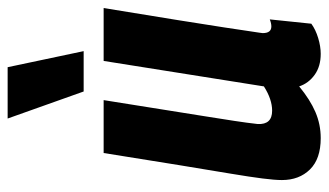

<svg xmlns="http://www.w3.org/2000/svg" viewBox="-194 -634 839 490"><g transform="rotate(-90 225.0 -389.5)"><path d="M117 10Q64 10 37 -17.5Q10 -45 10 -89Q10 -107 14 -138.5Q18 -170 26.5 -221Q35 -272 48 -351Q61 -430 79 -544H214Q200 -456 190 -393.5Q180 -331 173 -287Q166 -243 161 -210.5Q156 -178 153 -151Q151 -114 187 -114Q216 -114 249 -135L314 -544H449Q430 -428 418 -353.5Q406 -279 399.5 -236Q393 -193 390 -172.5Q387 -152 386 -146Q385 -140 385 -138Q385 -116 402 -116Q410 -116 420 -120L409 -14Q394 -3 372.5 3.5Q351 10 332 10Q300 10 278.5 -5.5Q257 -21 249 -45Q215 -17 183.5 -3.5Q152 10 117 10ZM236 -595 167 -789H298L339 -595Z"/></g></svg>

Font: Georama SemiCondensed
Style: Bold Italic
Weight: 700
Width: 4
Italic angle: -9°
Designer: Jean-Baptiste Levee
Foundry: Production Type
Version: Version 1.000